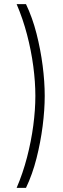

<svg xmlns="http://www.w3.org/2000/svg" viewBox="-20 -783 305 923"><path d="M60 -763H105Q136 -698 155.5 -621.5Q175 -545 185 -467.5Q195 -390 195 -322Q195 -255 185 -177Q175 -99 155.5 -22Q136 55 105 120H60Q90 50 110 -27Q130 -104 140 -179.5Q150 -255 150 -322Q150 -389 140 -464.5Q130 -540 110 -616.5Q90 -693 60 -763Z"/></svg>

Font: Khand Variable Light
Style: Regular
Weight: 300
Designer: Satya Rajpurohit
Foundry: Indian Type Foundry
Version: Version 3.000